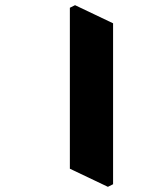

<svg xmlns="http://www.w3.org/2000/svg" viewBox="-20 -662 607 742"><path d="M270 -642 250 -632V-10L397 60L417 50V-572Z"/></svg>

Font: Noto Serif Gurmukhi Black
Style: Regular
Weight: 900
Designer: Vaibhav Singh and the Monotype Design Team
Foundry: Monotype Imaging Inc.
Version: Version 2.004